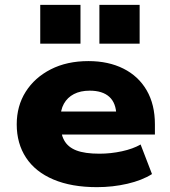

<svg xmlns="http://www.w3.org/2000/svg" viewBox="-20 -761 702 792"><path d="M380 11Q275 11 200.5 -20.5Q126 -52 87.5 -110.5Q49 -169 49 -248Q49 -324 86 -382.5Q123 -441 189.5 -475Q256 -509 345 -509Q427 -509 489 -478Q551 -447 585 -388.5Q619 -330 619 -248V-206H206V-301H477L460 -285Q459 -336 431 -361.5Q403 -387 350 -387Q312 -387 285 -373Q258 -359 243.5 -333Q229 -307 229 -268V-255Q229 -211 244.5 -182.5Q260 -154 295 -140.5Q330 -127 390 -127Q437 -127 483 -137Q529 -147 560 -165L607 -43Q566 -17 505.5 -3Q445 11 380 11ZM390 -581V-741H556V-581ZM146 -581V-741H312V-581Z"/></svg>

Font: Nunito Sans 10pt SemiExpanded Black
Style: Regular
Weight: 900
Width: 6
Designer: Vernon Adams
Foundry: Vernon Adams
Version: Version 3.101;gftools[0.9.27]